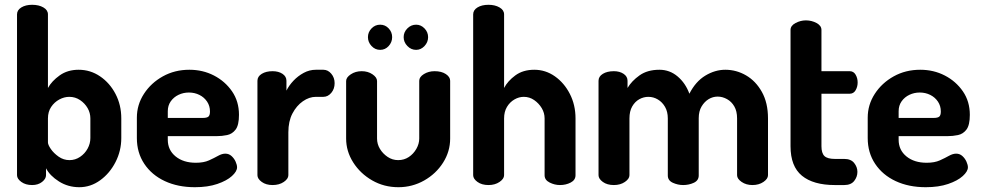

<svg xmlns="http://www.w3.org/2000/svg" viewBox="-20 -772 4093 801"><path d="M311 9Q264 9 226 -15Q188 -39 172 -70V-41Q172 -26 155.5 -13Q139 0 114 0Q87 0 69 -13Q51 -26 51 -41V-712Q51 -730 69 -741Q87 -752 114 -752Q142 -752 161 -741Q180 -730 180 -712V-405Q196 -434 229 -457.5Q262 -481 308 -481Q357 -481 397.5 -453.5Q438 -426 462 -380Q486 -334 486 -278V-196Q486 -143 462 -96Q438 -49 398 -20Q358 9 311 9ZM270 -104Q294 -104 314 -117.5Q334 -131 345.5 -152Q357 -173 357 -196V-278Q357 -301 345.5 -321Q334 -341 314 -354.5Q294 -368 269 -368Q248 -368 227.5 -357Q207 -346 193.5 -326Q180 -306 180 -278V-178Q180 -168 192 -150.5Q204 -133 224.5 -118.5Q245 -104 270 -104Z M793 9Q722 9 667.5 -16.5Q613 -42 582 -88.5Q551 -135 551 -196V-281Q551 -335 580.5 -380.5Q610 -426 659.5 -453.5Q709 -481 770 -481Q826 -481 872.5 -457Q919 -433 948 -391Q977 -349 977 -293Q977 -250 963 -231.5Q949 -213 927.5 -208.5Q906 -204 883 -204H680V-189Q680 -146 712.5 -119.5Q745 -93 797 -93Q830 -93 852 -103Q874 -113 890 -122Q906 -131 920 -131Q935 -131 946 -121Q957 -111 963 -97.5Q969 -84 969 -74Q969 -57 947.5 -37.5Q926 -18 886.5 -4.5Q847 9 793 9ZM680 -280H826Q843 -280 849.5 -285.5Q856 -291 856 -307Q856 -330 844 -348Q832 -366 812 -376Q792 -386 768 -386Q745 -386 725 -376.5Q705 -367 692.5 -349.5Q680 -332 680 -308Z M1117 0Q1090 0 1072 -13Q1054 -26 1054 -41V-435Q1054 -453 1072 -464Q1090 -475 1117 -475Q1142 -475 1158.5 -464Q1175 -453 1175 -435V-394Q1186 -416 1204.5 -435.5Q1223 -455 1247 -468Q1271 -481 1298 -481H1329Q1348 -481 1362 -464.5Q1376 -448 1376 -425Q1376 -401 1362 -384.5Q1348 -368 1329 -368H1298Q1270 -368 1243.5 -349.5Q1217 -331 1200 -298.5Q1183 -266 1183 -220V-41Q1183 -26 1164 -13Q1145 0 1117 0Z M1642 9Q1582 9 1532.5 -19.5Q1483 -48 1453.5 -94.5Q1424 -141 1424 -194V-434Q1424 -449 1443.5 -462Q1463 -475 1489 -475Q1515 -475 1534 -462Q1553 -449 1553 -434V-194Q1553 -171 1565 -151Q1577 -131 1597 -117.5Q1617 -104 1641 -104Q1666 -104 1685.5 -117Q1705 -130 1717 -151Q1729 -172 1729 -194V-435Q1729 -451 1748.5 -463Q1768 -475 1793 -475Q1822 -475 1840 -463Q1858 -451 1858 -435V-194Q1858 -140 1828.5 -93.5Q1799 -47 1749.5 -19Q1700 9 1642 9ZM1716 -564Q1695 -564 1679.5 -580Q1664 -596 1664 -617Q1664 -638 1679.5 -653.5Q1695 -669 1716 -669Q1736 -669 1751 -653.5Q1766 -638 1766 -617Q1766 -596 1751 -580Q1736 -564 1716 -564ZM1566 -564Q1545 -564 1530 -580Q1515 -596 1515 -617Q1515 -638 1530 -653.5Q1545 -669 1566 -669Q1587 -669 1601.5 -653.5Q1616 -638 1616 -617Q1616 -596 1601.5 -580Q1587 -564 1566 -564Z M2018 0Q1990 0 1972 -13Q1954 -26 1954 -41V-712Q1954 -730 1972 -741Q1990 -752 2018 -752Q2045 -752 2064 -741Q2083 -730 2083 -712V-405Q2098 -434 2130 -457.5Q2162 -481 2209 -481Q2256 -481 2295 -453.5Q2334 -426 2357.5 -380Q2381 -334 2381 -278V-41Q2381 -21 2361 -10.5Q2341 0 2316 0Q2294 0 2273 -10.5Q2252 -21 2252 -41V-278Q2252 -301 2240 -321Q2228 -341 2208.5 -354.5Q2189 -368 2165 -368Q2145 -368 2126 -357Q2107 -346 2095 -326Q2083 -306 2083 -278V-41Q2083 -26 2064 -13Q2045 0 2018 0Z M2541 0Q2513 0 2495 -13Q2477 -26 2477 -41V-435Q2477 -453 2495 -464Q2513 -475 2541 -475Q2565 -475 2581.5 -464Q2598 -453 2598 -435V-405Q2615 -434 2648 -457.5Q2681 -481 2731 -481Q2774 -481 2807 -453Q2840 -425 2856 -381Q2882 -432 2922.5 -456.5Q2963 -481 3006 -481Q3052 -481 3092.5 -457.5Q3133 -434 3158.5 -388.5Q3184 -343 3184 -278V-41Q3184 -26 3165 -13Q3146 0 3119 0Q3093 0 3074 -13Q3055 -26 3055 -41V-278Q3055 -308 3043.5 -328Q3032 -348 3013 -358.5Q2994 -369 2974 -369Q2954 -369 2936.5 -358.5Q2919 -348 2907 -328Q2895 -308 2895 -279V-40Q2895 -19 2874.5 -9.5Q2854 0 2830 0Q2808 0 2787 -9.5Q2766 -19 2766 -40V-278Q2766 -306 2754.5 -326Q2743 -346 2724.5 -357Q2706 -368 2685 -368Q2665 -368 2647 -358Q2629 -348 2617.5 -328Q2606 -308 2606 -278V-41Q2606 -26 2587 -13Q2568 0 2541 0Z M3463 0Q3373 0 3325.5 -39Q3278 -78 3278 -162V-647Q3278 -665 3299 -676Q3320 -687 3342 -687Q3366 -687 3386.5 -676Q3407 -665 3407 -647V-475H3525Q3541 -475 3549.5 -460.5Q3558 -446 3558 -428Q3558 -410 3549.5 -395.5Q3541 -381 3525 -381H3407V-162Q3407 -133 3419.5 -121Q3432 -109 3463 -109H3502Q3530 -109 3543.5 -92Q3557 -75 3557 -55Q3557 -34 3543.5 -17Q3530 0 3502 0Z M3842 9Q3771 9 3716.5 -16.5Q3662 -42 3631 -88.5Q3600 -135 3600 -196V-281Q3600 -335 3629.5 -380.5Q3659 -426 3708.5 -453.5Q3758 -481 3819 -481Q3875 -481 3921.5 -457Q3968 -433 3997 -391Q4026 -349 4026 -293Q4026 -250 4012 -231.5Q3998 -213 3976.5 -208.5Q3955 -204 3932 -204H3729V-189Q3729 -146 3761.5 -119.5Q3794 -93 3846 -93Q3879 -93 3901 -103Q3923 -113 3939 -122Q3955 -131 3969 -131Q3984 -131 3995 -121Q4006 -111 4012 -97.5Q4018 -84 4018 -74Q4018 -57 3996.5 -37.5Q3975 -18 3935.5 -4.5Q3896 9 3842 9ZM3729 -280H3875Q3892 -280 3898.5 -285.5Q3905 -291 3905 -307Q3905 -330 3893 -348Q3881 -366 3861 -376Q3841 -386 3817 -386Q3794 -386 3774 -376.5Q3754 -367 3741.5 -349.5Q3729 -332 3729 -308Z"/></svg>

Font: Dosis
Style: Bold
Weight: 700
Designer: EdgarTolentino, PabloImpallari, IginoMarini
Foundry: EdgarTolentino, PabloImpallari, IginoMarini
Version: Version 3.001; ttfautohint (v1.8.2)